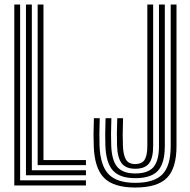

<svg xmlns="http://www.w3.org/2000/svg" viewBox="-20 -820 839 849"><path d="M43.2 0V-800H69V-22.5H360V0ZM94.8 -45V-800H120.8V-67.2H360V-45ZM146.5 -89.8V-800H172.2V-112.2H360V-89.8ZM578 9.2Q482.2 9.2 440 -33.6Q397.8 -76.5 394.5 -174.5Q393.5 -200.8 393.6 -228.8Q393.8 -256.8 395.2 -297.2H421Q419.5 -254.8 419.5 -227.6Q419.5 -200.5 420.2 -175.2Q423.5 -87.2 460.5 -49.4Q497.5 -11.5 578 -11.5Q662 -11.5 698.4 -49.4Q734.8 -87.2 734.8 -174.5V-800H760.5V-174.5Q760.5 -76 718.1 -33.4Q675.8 9.2 578 9.2ZM578 -32.2Q510 -32.2 479.4 -65.9Q448.8 -99.5 446 -176Q445.2 -201 445.2 -227.8Q445.2 -254.5 446.8 -297.2H472.5Q471 -258.2 471 -230.2Q471 -202.2 471.8 -176.8Q474.2 -110.2 498.9 -81.6Q523.5 -53 578 -53Q635 -53 659 -81.6Q683 -110.2 683 -174.2V-800H708.8V-174.5Q708.8 -98.2 678.5 -65.2Q648.2 -32.2 578 -32.2ZM578 -73.8Q536.2 -73.8 517.8 -98.2Q499.2 -122.8 497.5 -177.8Q496.8 -204.2 496.9 -231Q497 -257.8 498.5 -297.2H524.2Q522.5 -251 522.6 -226.8Q522.8 -202.5 523.5 -177.8Q524.8 -136.2 536.2 -115.4Q547.8 -94.5 578 -94.5Q607.2 -94.5 619.4 -113.5Q631.5 -132.5 631.5 -174.2V-800H657.2V-174.2Q657.2 -121.2 639.1 -97.5Q621 -73.8 578 -73.8Z"/></svg>

Font: Big Shoulders Inline Display ExtraBold
Style: Regular
Weight: 800
Designer: Patric King
Foundry: XO Type Co
Version: Version 1.000